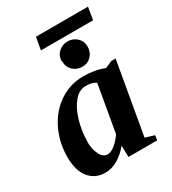

<svg xmlns="http://www.w3.org/2000/svg" viewBox="-188 -866 876 978"><g transform="rotate(-30 250.0 -377.5)"><path d="M402 -44 455 -28 451 0H282L280 -67Q252 -32 215 -10Q179 11 142 11Q81 11 46 -33Q12 -76 12 -155Q12 -240 48 -314Q84 -387 147 -429Q210 -471 287 -471Q356 -471 410 -449L450 -467H476ZM140 -171 139 -173Q139 -125 156 -94Q172 -64 198 -64Q217 -64 242 -84Q265 -103 285 -132L333 -407Q311 -423 272 -422Q236 -422 206 -388Q176 -353 158 -294Q140 -234 140 -171ZM233 -589 231 -591Q231 -623 253 -644Q276 -665 307 -665Q338 -665 361 -644Q383 -623 383 -591Q383 -560 362 -537Q341 -515 309 -515Q278 -515 255 -536Q233 -557 233 -589ZM167 -693 180 -766H486L474 -693Z"/></g></svg>

Font: Libra Serif Modern
Style: Bold Italic
Weight: 700
Italic angle: -12°
Designer: Stefan Peev, Context Ltd
Foundry: Stefan Peev, Context Ltd
Version: Version 1.000